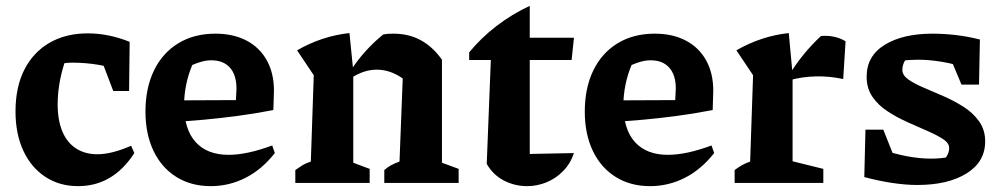

<svg xmlns="http://www.w3.org/2000/svg" viewBox="-20 -625 3429 656"><path d="M247 11Q183 11 134.5 -21Q86 -53 59.5 -110.5Q33 -168 33 -244Q33 -328 63.5 -387.5Q94 -447 149.5 -479Q205 -511 280 -511Q316 -511 352.5 -503.5Q389 -496 423 -482L406 -380Q321 -411 225 -411Q206 -411 187.5 -407Q169 -403 152 -394L213 -445Q195 -400 186 -355.5Q177 -311 177 -269Q177 -214 193 -176Q209 -138 239.5 -118Q270 -98 313 -98Q338 -98 367 -105.5Q396 -113 428 -127L439 -102Q366 11 247 11ZM367 -314 303 -482H423L421 -314Z M700 11Q633 11 582.5 -20.5Q532 -52 504.5 -109.5Q477 -167 477 -244Q477 -324 506 -384Q535 -444 589 -477Q643 -510 716 -510Q777 -510 822 -486.5Q867 -463 891.5 -419Q916 -375 916 -315L914 -249Q846 -236 788.5 -228.5Q731 -221 676.5 -216Q622 -211 563 -208L564 -282L786 -283L788 -322Q788 -369 765.5 -394Q743 -419 702 -419Q686 -419 669.5 -414.5Q653 -410 637 -403Q623 -370 616 -335Q609 -300 609 -267Q609 -183 648.5 -139.5Q688 -96 761 -96Q824 -96 910 -128L919 -102Q875 -46 819 -17.5Q763 11 700 11Z M989 0V-44Q1000 -52 1012 -59.5Q1024 -67 1042 -73L1052 -368L995 -453Q1080 -502 1174 -512L1187 -382V-69L1243 -48V0ZM1293 0V-44Q1303 -53 1315.5 -60Q1328 -67 1345 -73L1356 -357L1490 -421V-69L1547 -48V0ZM1179 -358 1175 -379Q1200 -418 1228.5 -449.5Q1257 -481 1289 -507Q1298 -509 1307 -509.5Q1316 -510 1324 -510Q1376 -510 1417 -488Q1458 -466 1490 -421L1356 -357Q1313 -387 1267 -387Q1223 -387 1179 -358Z M1790 -605V-496H1941L1933 -420H1790V-99L1941 -102Q1929 -66 1904 -40.5Q1879 -15 1847 -2Q1815 11 1781 11Q1739 11 1702 -8Q1665 -27 1643 -65L1657 -420H1583V-446Q1623 -495 1675.5 -535.5Q1728 -576 1790 -605Z M2201 11Q2134 11 2083.5 -20.5Q2033 -52 2005.5 -109.5Q1978 -167 1978 -244Q1978 -324 2007 -384Q2036 -444 2090 -477Q2144 -510 2217 -510Q2278 -510 2323 -486.5Q2368 -463 2392.5 -419Q2417 -375 2417 -315L2415 -249Q2347 -236 2289.5 -228.5Q2232 -221 2177.5 -216Q2123 -211 2064 -208L2065 -282L2287 -283L2289 -322Q2289 -369 2266.5 -394Q2244 -419 2203 -419Q2187 -419 2170.5 -414.5Q2154 -410 2138 -403Q2124 -370 2117 -335Q2110 -300 2110 -267Q2110 -183 2149.5 -139.5Q2189 -96 2262 -96Q2325 -96 2411 -128L2420 -102Q2376 -46 2320 -17.5Q2264 11 2201 11Z M2861 -355Q2767 -375 2677 -351V-370Q2701 -409 2727.5 -441Q2754 -473 2785 -502Q2808 -504 2829.5 -499.5Q2851 -495 2869 -484ZM2490 0V-44Q2502 -53 2514 -60Q2526 -67 2543 -73L2553 -368L2496 -453Q2581 -502 2675 -512L2688 -371V-74L2793 -48V0Z M3114 7Q3074 7 3028 0Q2982 -7 2933 -20L2988 -116Q3033 -100 3077 -91.5Q3121 -83 3162 -83Q3178 -83 3193.5 -84.5Q3209 -86 3225 -89L3188 -62Q3204 -75 3213.5 -89.5Q3223 -104 3223 -119Q3223 -136 3202.5 -149.5Q3182 -163 3150 -177Q3118 -191 3082 -207Q3046 -223 3013.5 -244Q2981 -265 2961 -294Q2941 -323 2941 -363Q2941 -434 3003 -472Q3065 -510 3166 -510Q3203 -510 3243.5 -505.5Q3284 -501 3328 -490L3291 -390Q3244 -406 3200 -413.5Q3156 -421 3116 -421Q3101 -421 3086.5 -420Q3072 -419 3056 -417L3091 -437Q3075 -426 3069 -412.5Q3063 -399 3063 -386Q3063 -368 3083.5 -353.5Q3104 -339 3136 -325.5Q3168 -312 3204.5 -296Q3241 -280 3273 -259.5Q3305 -239 3325.5 -210Q3346 -181 3346 -142Q3346 -72 3282.5 -32.5Q3219 7 3114 7ZM2933 -20 2937 -182H2998L3062 -21ZM3265 -336 3200 -491 3328 -490 3325 -336Z"/></svg>

Font: Piazzolla Thin ExtraBold
Style: Regular
Weight: 800
Version: Version 2.005